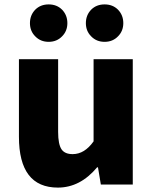

<svg xmlns="http://www.w3.org/2000/svg" viewBox="-20 -838 694 872"><path d="M66 -217V-569H244V-239Q244 -182 260 -159Q275 -138 310 -138Q364 -138 405 -196V-569H583V0H438L425 -78H421Q344 14 243 14Q66 14 66 -217ZM140 -673Q116 -697 116 -733Q116 -769 140 -794Q164 -818 201 -818Q238 -818 262 -794Q286 -769 286 -733Q286 -697 262 -673Q238 -648 201 -648Q164 -648 140 -673ZM394 -673Q370 -697 370 -733Q370 -769 394 -794Q418 -818 455 -818Q492 -818 516 -794Q540 -769 540 -733Q540 -697 516 -673Q492 -648 455 -648Q418 -648 394 -673Z"/></svg>

Font: Source Han Sans CN Heavy
Style: Bold
Weight: 900
Designer: Ryoko NISHIZUKA (kana & ideographs); Paul D. Hunt (Latin, Greek & Cyrillic); Wenlong ZHANG (bopomofo); Sandoll Communica
Foundry: Adobe Systems Incorporated
Version: Version 1.000;PS 1;hotconv 1.0.78;makeotf.lib2.5.61930